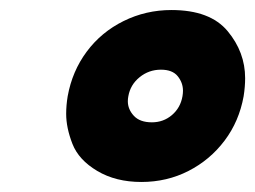

<svg xmlns="http://www.w3.org/2000/svg" viewBox="-20 -520 509 383"><path d="M322 -500Q399 -500 434 -458Q469 -416 469 -364Q469 -347 466 -328Q457 -278 428 -239.5Q399 -201 356 -179Q313 -157 262 -157Q211 -157 174 -179Q137 -201 124.5 -233Q112 -265 112 -293Q112 -310 115 -328Q124 -378 153 -417Q182 -456 226.5 -478Q271 -500 322 -500ZM301 -381Q277 -381 258.5 -366Q240 -351 236 -328Q235 -323 235 -318Q235 -302 247 -289Q259 -276 283 -276Q306 -276 323 -290.5Q340 -305 344 -328Q345 -334 345 -339Q345 -355 334.5 -368Q324 -381 301 -381Z"/></svg>

Font: Fz Poppins Black
Style: Italic
Weight: 900
Italic angle: -10°
Designer: Ninad Kale (Devanagari), Jonny Pinhorn (Latin)
Foundry: Indian Type Foundry
Version: Vit hóa bi Vntype.Com & FontZin.Com